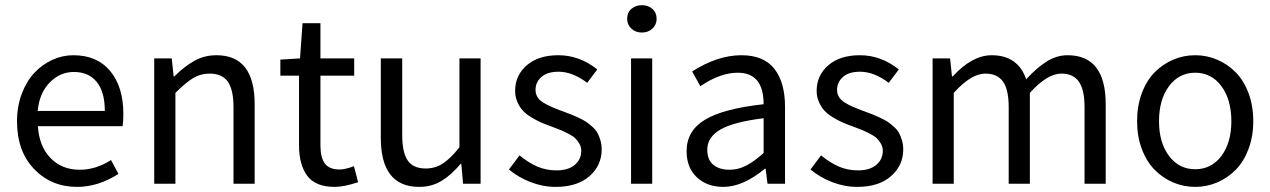

<svg xmlns="http://www.w3.org/2000/svg" viewBox="-20 -712 4922 744"><path d="M278.8 12.2Q178.7 12.2 112.3 -56.9Q45.9 -126 45.9 -242.2Q45.9 -299.8 64.5 -348.9Q83 -397.9 113.5 -430.2Q144 -462.4 183.1 -480.2Q222.2 -498 264.2 -498Q356 -498 407 -436.8Q458 -375.5 458 -270Q458 -241.2 455.1 -223.1H127Q131.3 -146 175.3 -100.1Q219.2 -54.2 289.1 -54.2Q351.1 -54.2 410.2 -91.8L439 -38.1Q360.4 12.2 278.8 12.2ZM126 -282.2H386.2Q386.2 -355.5 355 -394.3Q323.7 -433.1 266.1 -433.1Q212.9 -433.1 172.9 -392.6Q132.8 -352.1 126 -282.2Z M577.6 0V-485.8H645.5L652.8 -416H655.8Q694.8 -455.1 733.6 -476.6Q772.5 -498 818.8 -498Q966.8 -498 966.8 -308.1V0H884.8V-296.9Q884.8 -364.7 862.5 -395.8Q840.3 -426.8 792.5 -426.8Q757.3 -426.8 728.5 -409.4Q699.7 -392.1 659.7 -352.1V0Z M1277.3 12.2Q1203.1 12.2 1170.9 -30.3Q1138.7 -72.8 1138.7 -149.9V-418.9H1066.4V-481L1142.6 -485.8L1152.3 -622.1H1221.7V-485.8H1352.5V-418.9H1221.7V-148.9Q1221.7 -101.6 1238.8 -78.4Q1255.9 -55.2 1296.4 -55.2Q1316.9 -55.2 1351.6 -67.9L1367.7 -5.9Q1312.5 12.2 1277.3 12.2Z M1604.5 12.2Q1455.6 12.2 1455.6 -178.2V-485.8H1538.6V-189Q1538.6 -120.6 1560.1 -89.8Q1581.5 -59.1 1629.4 -59.1Q1666 -59.1 1695.6 -78.1Q1725.1 -97.2 1760.3 -141.1V-485.8H1842.3V0H1774.4L1767.6 -76.2H1764.2Q1727.5 -32.7 1689.7 -10.3Q1651.9 12.2 1604.5 12.2Z M2133.3 12.2Q2084 12.2 2036.1 -6.3Q1988.3 -24.9 1952.1 -55.2L1993.2 -109.9Q2027.8 -81.5 2061.8 -66.7Q2095.7 -51.8 2136.2 -51.8Q2182.1 -51.8 2207.3 -73.2Q2232.4 -94.7 2232.4 -127.9Q2232.4 -142.1 2225.3 -154.8Q2218.3 -167.5 2209.2 -176Q2200.2 -184.6 2182.9 -193.6Q2165.5 -202.6 2153.8 -207.5Q2142.1 -212.4 2121.1 -220.2Q2096.2 -229 2079.1 -236.3Q2062 -243.7 2040.8 -256.3Q2019.5 -269 2006.8 -282.5Q1994.1 -295.9 1985.1 -316.2Q1976.1 -336.4 1976.1 -359.9Q1976.1 -419.9 2021.2 -459Q2066.4 -498 2143.6 -498Q2225.6 -498 2294.4 -442.9L2255.4 -391.1Q2198.2 -434.1 2144.5 -434.1Q2101.1 -434.1 2078.1 -413.8Q2055.2 -393.6 2055.2 -363.8Q2055.2 -348.1 2063 -335.7Q2070.8 -323.2 2085.2 -314.5Q2099.6 -305.7 2116.2 -298.3Q2132.8 -291 2153.3 -283.2Q2155.3 -282.7 2156 -282.5Q2156.7 -282.2 2158.2 -281.7Q2159.7 -281.2 2160.9 -280.8Q2162.1 -280.3 2163.1 -279.8Q2183.1 -272.5 2193.6 -268.3Q2204.1 -264.2 2222.4 -255.6Q2240.7 -247.1 2251.2 -240Q2261.7 -232.9 2274.9 -221.2Q2288.1 -209.5 2294.9 -197.3Q2301.8 -185.1 2306.6 -168.5Q2311.5 -151.9 2311.5 -132.8Q2311.5 -70.8 2264.2 -29.3Q2216.8 12.2 2133.3 12.2Z M2425.3 0V-485.8H2507.3V0ZM2410.2 -639.2Q2410.2 -663.1 2426.5 -677.5Q2442.9 -691.9 2467.3 -691.9Q2491.7 -691.9 2508.1 -677.5Q2524.4 -663.1 2524.4 -639.2Q2524.4 -616.2 2508.1 -601.1Q2491.7 -585.9 2467.3 -585.9Q2442.9 -585.9 2426.5 -601.1Q2410.2 -616.2 2410.2 -639.2Z M2782.7 12.2Q2720.2 12.2 2680.4 -24.9Q2640.6 -62 2640.6 -126Q2640.6 -205.1 2711.7 -248Q2782.7 -291 2939 -308.1Q2939 -430.2 2838.9 -430.2Q2770.5 -430.2 2693.8 -377.9L2662.1 -435.1Q2760.3 -498 2853 -498Q2939.5 -498 2980.7 -445.3Q3022 -392.6 3022 -297.9V0H2954.1L2946.8 -58.1H2943.8Q2858.9 12.2 2782.7 12.2ZM2806.6 -54.2Q2840.3 -54.2 2871.1 -70.1Q2901.9 -85.9 2939 -119.1V-253.9Q2821.3 -239.3 2771 -209.7Q2720.7 -180.2 2720.7 -131.8Q2720.7 -92.3 2744.4 -73.2Q2768.1 -54.2 2806.6 -54.2Z M3301.8 12.2Q3252.4 12.2 3204.6 -6.3Q3156.7 -24.9 3120.6 -55.2L3161.6 -109.9Q3196.3 -81.5 3230.2 -66.7Q3264.2 -51.8 3304.7 -51.8Q3350.6 -51.8 3375.7 -73.2Q3400.9 -94.7 3400.9 -127.9Q3400.9 -142.1 3393.8 -154.8Q3386.7 -167.5 3377.7 -176Q3368.7 -184.6 3351.3 -193.6Q3334 -202.6 3322.3 -207.5Q3310.5 -212.4 3289.6 -220.2Q3264.6 -229 3247.6 -236.3Q3230.5 -243.7 3209.2 -256.3Q3188 -269 3175.3 -282.5Q3162.6 -295.9 3153.6 -316.2Q3144.5 -336.4 3144.5 -359.9Q3144.5 -419.9 3189.7 -459Q3234.9 -498 3312 -498Q3394 -498 3462.9 -442.9L3423.8 -391.1Q3366.7 -434.1 3313 -434.1Q3269.5 -434.1 3246.6 -413.8Q3223.6 -393.6 3223.6 -363.8Q3223.6 -348.1 3231.4 -335.7Q3239.3 -323.2 3253.7 -314.5Q3268.1 -305.7 3284.7 -298.3Q3301.3 -291 3321.8 -283.2Q3323.7 -282.7 3324.5 -282.5Q3325.2 -282.2 3326.7 -281.7Q3328.1 -281.2 3329.3 -280.8Q3330.6 -280.3 3331.5 -279.8Q3351.6 -272.5 3362.1 -268.3Q3372.6 -264.2 3390.9 -255.6Q3409.2 -247.1 3419.7 -240Q3430.2 -232.9 3443.4 -221.2Q3456.5 -209.5 3463.4 -197.3Q3470.2 -185.1 3475.1 -168.5Q3480 -151.9 3480 -132.8Q3480 -70.8 3432.6 -29.3Q3385.3 12.2 3301.8 12.2Z M3593.8 0V-485.8H3661.6L3668.9 -416H3671.9Q3747.1 -498 3822.8 -498Q3924.3 -498 3956.5 -404.8Q3998 -450.2 4036.6 -474.1Q4075.2 -498 4116.7 -498Q4264.6 -498 4264.6 -308.1V0H4182.6V-296.9Q4182.6 -364.3 4160.6 -395.5Q4138.7 -426.8 4092.8 -426.8Q4038.1 -426.8 3970.7 -352.1V0H3888.7V-296.9Q3888.7 -364.7 3866.7 -395.8Q3844.7 -426.8 3797.9 -426.8Q3743.2 -426.8 3675.8 -352.1V0Z M4386.2 -242.2Q4386.2 -301.8 4404.5 -350.8Q4422.9 -399.9 4454.1 -431.6Q4485.4 -463.4 4525.9 -480.7Q4566.4 -498 4611.3 -498Q4656.2 -498 4696.8 -480.7Q4737.3 -463.4 4768.6 -431.6Q4799.8 -399.9 4818.1 -350.8Q4836.4 -301.8 4836.4 -242.2Q4836.4 -183.6 4818.1 -134.8Q4799.8 -85.9 4768.6 -54.2Q4737.3 -22.5 4696.8 -5.1Q4656.2 12.2 4611.3 12.2Q4566.4 12.2 4525.9 -5.1Q4485.4 -22.5 4454.1 -54.2Q4422.9 -85.9 4404.5 -134.8Q4386.2 -183.6 4386.2 -242.2ZM4611.3 -56.2Q4674.3 -56.2 4712.9 -107.7Q4751.5 -159.2 4751.5 -242.2Q4751.5 -326.2 4712.9 -378.2Q4674.3 -430.2 4611.3 -430.2Q4548.8 -430.2 4510 -378.2Q4471.2 -326.2 4471.2 -242.2Q4471.2 -159.2 4510 -107.7Q4548.8 -56.2 4611.3 -56.2Z"/></svg>

Font: Riemann
Style: Regular
Weight: 400
Designer: Paul D. Hunt
Foundry: Adobe Systems Incorporated
Version: Version 2.020;PS 2.0;hotconv 1.0.86;makeotf.lib2.5.63406